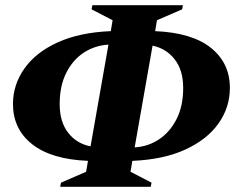

<svg xmlns="http://www.w3.org/2000/svg" viewBox="-20 -700 936 740"><path d="M212 20 215 4 312 -38 319 -80Q177 -86 103.5 -144.5Q30 -203 30 -299Q30 -374 74.5 -436.5Q119 -499 203 -537Q287 -575 407 -580L414 -622L333 -664L336 -680H685L682 -664L585 -622L578 -580Q720 -574 793 -515.5Q866 -457 866 -361Q866 -286 822 -224Q778 -162 694 -123.5Q610 -85 490 -80L483 -38L564 4L561 20ZM210 -299Q210 -230 243 -188Q276 -146 329 -136L398 -528Q346 -525 303.5 -497.5Q261 -470 235.5 -419.5Q210 -369 210 -299ZM686 -361Q686 -429 653.5 -471Q621 -513 568 -524L499 -132Q551 -135 593 -163Q635 -191 660.5 -241Q686 -291 686 -361Z"/></svg>

Font: Spectral ExtraBold
Style: Italic
Weight: 800
Italic angle: -10°
Designer: Jean-Baptiste Levee
Foundry: Production Type
Version: Version 2.001